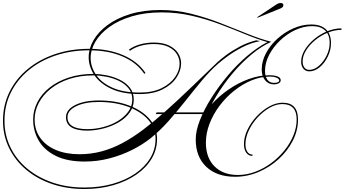

<svg xmlns="http://www.w3.org/2000/svg" viewBox="-70 -1028 2307 1286"><path d="M495 238Q377 238 277.5 204Q178 170 104.5 108Q31 46 -9.5 -37.5Q-50 -121 -50 -220Q-50 -323 -7 -411Q36 -499 114 -564Q192 -629 297.5 -665Q403 -701 527 -701Q655 -701 753.5 -659Q852 -617 904 -540L897 -533Q846 -609 750.5 -650Q655 -691 527 -691Q405 -691 301.5 -656Q198 -621 121.5 -557.5Q45 -494 2.5 -408Q-40 -322 -40 -220Q-40 -123 0 -41Q40 41 112 101Q184 161 281.5 194.5Q379 228 495 228Q597 228 684 203.5Q771 179 835.5 135Q900 91 936 31.5Q972 -28 972 -98Q972 -170 923 -225.5Q874 -281 788 -313Q702 -345 592 -345Q498 -345 440 -316.5Q382 -288 382 -243Q382 -163 515 -163Q570 -163 624 -177.5Q678 -192 721 -218.5Q764 -245 790 -281Q816 -317 816 -362Q816 -406 790.5 -437Q765 -468 725 -487Q685 -506 640 -514.5Q595 -523 556 -523Q466 -523 393.5 -499Q321 -475 269.5 -433.5Q218 -392 190 -339Q162 -286 162 -228Q162 -157 199.5 -104.5Q237 -52 304.5 -23.5Q372 5 463 5Q539 5 610 -14Q681 -33 749.5 -69.5Q818 -106 889 -159.5Q960 -213 1037 -281.5Q1114 -350 1200.5 -433Q1287 -516 1387 -612Q1406 -630 1444 -658.5Q1482 -687 1534 -715Q1586 -743 1646 -758L1672 -753Q1608 -740 1553 -711.5Q1498 -683 1457 -653Q1416 -623 1393 -603Q1335 -552 1281 -487Q1227 -422 1172.5 -353Q1118 -284 1060.5 -219Q1003 -154 940 -103Q885 -59 814 -23.5Q743 12 662.5 33Q582 54 497 54Q379 54 302.5 15.5Q226 -23 189 -87Q152 -151 152 -228Q152 -288 180 -343Q208 -398 261 -440.5Q314 -483 389 -508Q464 -533 557 -533Q593 -533 639 -524.5Q685 -516 728 -496Q771 -476 798.5 -442.5Q826 -409 826 -360Q826 -313 799 -275Q772 -237 726.5 -210Q681 -183 626.5 -168.5Q572 -154 516 -153Q372 -153 372 -243Q372 -293 433 -324Q494 -355 592 -355Q705 -355 793 -322Q881 -289 931.5 -231Q982 -173 982 -98Q982 -26 945.5 35Q909 96 843 141.5Q777 187 688 212.5Q599 238 495 238ZM973 -264 979 -275H1310V-264ZM1241 -91Q1240 -149 1268.5 -222Q1297 -295 1346 -372.5Q1395 -450 1456.5 -523Q1518 -596 1586.5 -654Q1655 -712 1721 -746Q1652 -766 1572 -799Q1492 -832 1403.5 -865.5Q1315 -899 1216.5 -922Q1118 -945 1013 -945Q901 -945 812.5 -918.5Q724 -892 662.5 -847.5Q601 -803 569 -749Q537 -695 537 -640Q537 -581 573 -527.5Q609 -474 682 -441Q755 -408 865 -408Q953 -408 1012.5 -437.5Q1072 -467 1102.5 -511.5Q1133 -556 1133 -601Q1133 -636 1114.5 -666Q1096 -696 1057.5 -714.5Q1019 -733 960 -733Q912 -733 870.5 -721Q829 -709 801 -688L793 -695Q823 -718 867 -730.5Q911 -743 960 -743Q1022 -743 1062.5 -723Q1103 -703 1123 -671.5Q1143 -640 1143 -603Q1143 -555 1111.5 -507.5Q1080 -460 1018 -429Q956 -398 864 -398Q750 -398 674.5 -433.5Q599 -469 561.5 -525.5Q524 -582 524 -645Q524 -702 556 -758Q588 -814 650 -860Q712 -906 801.5 -933.5Q891 -961 1005 -961Q1110 -961 1210 -936Q1310 -911 1404 -874.5Q1498 -838 1584 -803Q1670 -768 1747 -748Q1680 -718 1612.5 -661.5Q1545 -605 1484.5 -532.5Q1424 -460 1377 -381.5Q1330 -303 1302.5 -228Q1275 -153 1276 -91ZM1505 156Q1382 156 1311.5 89Q1241 22 1241 -93Q1241 -152 1270 -213.5Q1299 -275 1349 -330.5Q1399 -386 1462.5 -429.5Q1526 -473 1596 -498.5Q1666 -524 1734 -524Q1769 -524 1790 -515.5Q1811 -507 1810 -490Q1810 -478 1797.5 -470.5Q1785 -463 1764 -463Q1728 -463 1705.5 -490.5Q1683 -518 1683 -563Q1683 -618 1711.5 -671.5Q1740 -725 1788 -768.5Q1836 -812 1895 -838Q1954 -864 2015 -864Q2079 -864 2113 -831.5Q2147 -799 2147 -740Q2147 -693 2125.5 -649Q2104 -605 2071 -577.5Q2038 -550 2001 -550Q1977 -550 1962 -568Q1947 -586 1947 -615Q1947 -654 1971 -693.5Q1995 -733 2034.5 -766Q2074 -799 2121.5 -818.5Q2169 -838 2217 -838V-828Q2172 -828 2126 -809.5Q2080 -791 2042 -760Q2004 -729 1980.5 -691.5Q1957 -654 1957 -617Q1957 -591 1969 -575.5Q1981 -560 2001 -560Q2035 -560 2066 -587Q2097 -614 2117.5 -655.5Q2138 -697 2138 -741Q2138 -795 2107.5 -824Q2077 -853 2021 -853Q1964 -853 1908 -827Q1852 -801 1806 -757Q1760 -713 1732.5 -660Q1705 -607 1705 -553Q1705 -516 1720.5 -494.5Q1736 -473 1764 -473Q1800 -473 1800 -489Q1800 -500 1782.5 -507.5Q1765 -515 1737 -515Q1676 -515 1614.5 -489.5Q1553 -464 1498 -420Q1443 -376 1400.5 -319.5Q1358 -263 1333.5 -199.5Q1309 -136 1309 -72Q1309 28 1366.5 86Q1424 144 1524 144Q1582 144 1638.5 123Q1695 102 1745 65.5Q1795 29 1834 -19Q1873 -67 1895 -120.5Q1917 -174 1917 -228Q1917 -331 1821 -331Q1779 -331 1736 -306.5Q1693 -282 1656 -242Q1619 -202 1596.5 -154.5Q1574 -107 1574 -61Q1574 -30 1587 -11Q1600 8 1621 7V16Q1596 17 1580 -4.5Q1564 -26 1564 -63Q1564 -110 1587.5 -159Q1611 -208 1649.5 -249Q1688 -290 1733.5 -315Q1779 -340 1823 -340Q1926 -340 1926 -228Q1926 -154 1891 -85.5Q1856 -17 1796.5 37.5Q1737 92 1661.5 124Q1586 156 1505 156ZM1655 -909 1653 -913 1784 -1000Q1797 -1008 1809 -1008Q1828 -1008 1828 -993Q1828 -980 1810 -972Z"/></svg>

Font: Ballet 24pt
Style: Regular
Weight: 400
Designer: Maximiliano R. Sproviero
Foundry: Omnibus-Type
Version: Version 1.100